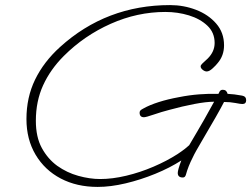

<svg xmlns="http://www.w3.org/2000/svg" viewBox="-20 -692 988 755"><path d="M364 43Q282 43 219 10Q156 -23 120 -83.5Q84 -144 84 -224Q84 -309 118 -379Q152 -449 216 -507Q398 -672 649 -672Q702 -672 750.5 -653.5Q799 -635 830 -599.5Q861 -564 861 -514Q861 -473 836 -444Q830 -436 816.5 -423.5Q803 -411 793 -411Q785 -411 777 -417.5Q769 -424 769 -431Q769 -436 776 -442.5Q783 -449 797 -462Q824 -489 824 -523Q824 -564 795.5 -591Q767 -618 723 -631.5Q679 -645 630 -645Q520 -645 415.5 -598.5Q311 -552 231 -472Q178 -419 149.5 -356.5Q121 -294 121 -217Q121 -153 144.5 -110Q168 -67 205 -40Q243 -13 288 -0.5Q333 12 374 12Q422 12 476.5 -1Q531 -14 583.5 -36.5Q636 -59 678 -86Q696 -98 707.5 -107Q719 -116 724 -121L754 -172Q766 -192 783 -222Q800 -252 822 -292Q791 -292 744 -283Q697 -274 646 -260Q615 -252 584.5 -241.5Q554 -231 546 -231Q529 -231 529 -249Q529 -254 532 -257.5Q535 -261 545 -266Q568 -279 604 -290.5Q640 -302 684 -310Q724 -318 763 -321Q802 -324 839 -323L842 -329Q846 -339 856 -339Q871 -339 875 -323Q900 -322 932 -316Q948 -313 948 -298Q948 -283 933 -283Q926 -283 905.5 -287Q885 -291 861 -291Q839 -248 774 -138Q761 -116 752 -100Q743 -84 738 -73Q720 -38 711 -5Q708 6 699 6Q679 6 679 -12Q679 -24 693 -61Q648 -32 590.5 -8.5Q533 15 474 29Q415 43 364 43Z"/></svg>

Font: Oooh Baby
Style: Regular
Weight: 400
Designer: Robert E. Leuschke
Foundry: Robert E. Leuschke
Version: Version 1.011; ttfautohint (v1.8.3)